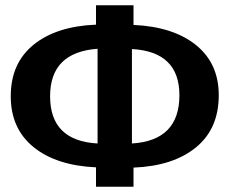

<svg xmlns="http://www.w3.org/2000/svg" viewBox="-20 -712 875 732"><path d="M814 -349Q814 -221 727 -150Q640 -79 489 -73V0H346V-74Q194 -81 107.5 -151.5Q21 -222 21 -345Q21 -471 108 -541.5Q195 -612 346 -618V-692H489V-617Q641 -610 727.5 -540Q814 -470 814 -349ZM171 -345Q171 -175 352 -165V-526Q171 -513 171 -345ZM483 -165Q664 -176 664 -349Q664 -515 483 -525Z"/></svg>

Font: Fira Sans SemiBold
Style: Regular
Weight: 600
Designer: bBox Type GmbH & Carrois Corporate GbR & Edenspiekermann AG
Foundry: bBox Type GmbH & Carrois Corporate GbR & Edenspiekermann AG
Version: Version 4.301;PS 004.301;hotconv 1.0.88;makeotf.lib2.5.64775